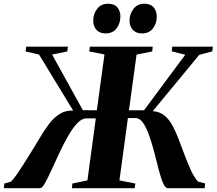

<svg xmlns="http://www.w3.org/2000/svg" viewBox="-46 -988 1138 1008"><path d="M-26 0 -23 -24.5 12 -34.5Q25.5 -48.5 41 -70.5Q56.5 -92.5 73.5 -119.2Q90.5 -146 107.5 -173.5Q136.5 -219.5 161.5 -262Q186.5 -304.5 212 -338Q237.5 -371.5 268 -390.2Q298.5 -409 338 -407.5L159 -701.5L88.5 -718L91.5 -743H310.5L307.5 -718L227.5 -701.5L389 -409.5L462.5 -409L502.5 -702L422.5 -718L426 -743H756L753 -718L671 -701.5L631 -409H710L926.5 -700.5L855.5 -718.5L858.5 -743H1071.5L1068.5 -718.5L1000 -700L756 -404.5Q791.5 -402 816 -382.5Q840.5 -363 858 -331.5Q875.5 -300 890 -261.8Q904.5 -223.5 919.5 -184Q928.5 -160.5 937.5 -138Q946.5 -115.5 955.5 -95.8Q964.5 -76 974.2 -60.2Q984 -44.5 994 -34.5L1031 -25L1028.5 0H835.5Q822 0 810.2 -26.5Q798.5 -53 787.8 -95Q777 -137 765 -184Q753 -231 738.5 -273Q724 -315 706.2 -341.5Q688.5 -368 665.5 -368H625.5L581 -41L664.5 -24.5L661 0H331.5L334 -24.5L413 -41L457 -366.5H408Q383 -366.5 358.5 -340Q334 -313.5 310.2 -271.8Q286.5 -230 264.8 -183.2Q243 -136.5 224 -94.8Q205 -53 190 -26.5Q175 0 164.5 0ZM508 -812.5Q477.5 -812.5 460.2 -831.5Q443 -850.5 443.5 -880Q443.5 -916 464.5 -942.2Q485.5 -968.5 520.5 -968.5Q554.5 -968.5 570.5 -948.8Q586.5 -929 586 -901Q586 -865.5 566 -839Q546 -812.5 508 -812.5ZM699 -812.5Q668.5 -812.5 651.2 -831.5Q634 -850.5 634 -880Q634.5 -916 655.5 -942.2Q676.5 -968.5 711.5 -968.5Q745 -968.5 761 -948.8Q777 -929 777 -901Q777 -865.5 757 -839Q737 -812.5 699 -812.5Z"/></svg>

Font: Merriweather 120pt ExtraBold
Style: Italic
Weight: 800
Italic angle: -7.8°
Version: Version 2.101